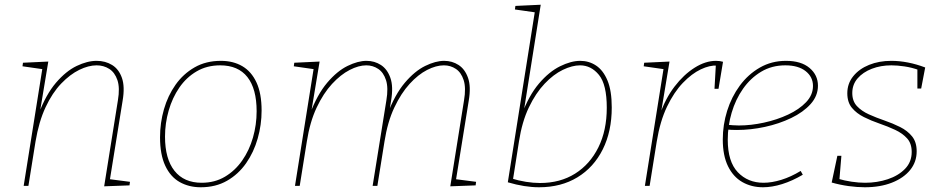

<svg xmlns="http://www.w3.org/2000/svg" viewBox="-20 -785 3974 811"><path d="M420 2 478 -361Q487 -414 476 -446.5Q465 -479 441.5 -494Q418 -509 388 -509Q354 -509 315 -490Q276 -471 238.5 -432Q201 -393 172.5 -332Q144 -271 130 -187L100 0H80L160 -502L166 -492L75 -505L77 -520L184 -525L147 -302L142 -301Q174 -386 216.5 -435.5Q259 -485 304 -506.5Q349 -528 388 -528Q425 -528 453.5 -510.5Q482 -493 495 -456Q508 -419 498 -360L443 -19L436 -29L529 -17L527 -2Z M913 -528Q965 -528 1003.5 -505.5Q1042 -483 1063.5 -436.5Q1085 -390 1085 -318Q1085 -258 1068.5 -200Q1052 -142 1019.5 -95.5Q987 -49 939 -21.5Q891 6 828 6Q778 6 739 -16Q700 -38 678 -85Q656 -132 656 -205Q656 -266 672.5 -323.5Q689 -381 721.5 -427Q754 -473 802 -500.5Q850 -528 913 -528ZM910 -509Q854 -509 810.5 -483.5Q767 -458 737.5 -415Q708 -372 692.5 -318Q677 -264 677 -208Q677 -114 717 -63.5Q757 -13 832 -13Q887 -13 930 -38.5Q973 -64 1003 -107Q1033 -150 1048.5 -204Q1064 -258 1064 -315Q1064 -410 1025 -459.5Q986 -509 910 -509Z M1882 2 1940 -361Q1949 -414 1938.5 -446.5Q1928 -479 1905.5 -494Q1883 -509 1855 -509Q1822 -509 1784 -489.5Q1746 -470 1710 -430.5Q1674 -391 1645.5 -330.5Q1617 -270 1604 -187L1574 0H1554L1612 -361Q1621 -414 1610.5 -446.5Q1600 -479 1577.5 -494Q1555 -509 1527 -509Q1495 -509 1457 -489.5Q1419 -470 1382.5 -430.5Q1346 -391 1317.5 -330.5Q1289 -270 1276 -187L1246 0H1226L1306 -502L1312 -492L1221 -505L1223 -520L1330 -525L1293 -302L1288 -301Q1320 -386 1362 -435.5Q1404 -485 1448 -506.5Q1492 -528 1528 -528Q1562 -528 1589 -510.5Q1616 -493 1629 -456Q1642 -419 1632 -360L1622 -298L1616 -301Q1648 -386 1690 -435.5Q1732 -485 1776 -506.5Q1820 -528 1856 -528Q1890 -528 1917 -510.5Q1944 -493 1957 -456Q1970 -419 1960 -360L1905 -19L1898 -29L1991 -17L1989 -2Z M2125 -15 2240 -741 2246 -732 2155 -745 2157 -760 2264 -765 2189 -293 2184 -301Q2214 -382 2256.5 -432Q2299 -482 2345.5 -505Q2392 -528 2431 -528Q2468 -528 2498 -508Q2528 -488 2546 -445Q2564 -402 2564 -331Q2564 -230 2526 -154Q2488 -78 2419 -36Q2350 6 2257 6Q2196 6 2125 -15ZM2145 -15 2138 -32Q2170 -22 2201.5 -17Q2233 -12 2261 -12Q2346 -12 2409 -51.5Q2472 -91 2507.5 -162.5Q2543 -234 2543 -330Q2543 -428 2510 -468.5Q2477 -509 2430 -509Q2397 -509 2357.5 -490Q2318 -471 2280.5 -431.5Q2243 -392 2214 -331.5Q2185 -271 2172 -187Z M2704 0 2784 -502 2790 -492 2699 -505 2701 -520 2808 -525 2771 -302 2767 -300Q2790 -368 2829 -419Q2868 -470 2914 -499Q2960 -528 3004 -528Q3021 -528 3034 -524L3015 -410H2998L3004 -516L3009 -508Q2978 -510 2940 -492Q2902 -474 2864.5 -435Q2827 -396 2797.5 -334.5Q2768 -273 2754 -187L2724 0Z M3203 6Q3154 6 3115.5 -16Q3077 -38 3055 -83Q3033 -128 3033 -196Q3033 -258 3051.5 -317Q3070 -376 3105 -423.5Q3140 -471 3189.5 -499.5Q3239 -528 3300 -528Q3364 -528 3399.5 -498Q3435 -468 3435 -423Q3435 -380 3404 -345.5Q3373 -311 3322 -286.5Q3271 -262 3211 -249Q3151 -236 3093 -236Q3080 -236 3069.5 -236.5Q3059 -237 3048 -238L3052 -258Q3063 -257 3075.5 -256Q3088 -255 3101 -255Q3152 -255 3207 -267Q3262 -279 3309 -301Q3356 -323 3385 -353.5Q3414 -384 3414 -422Q3414 -460 3383 -484.5Q3352 -509 3297 -509Q3240 -509 3195 -482Q3150 -455 3118.5 -410Q3087 -365 3070.5 -309Q3054 -253 3054 -195Q3054 -102 3096.5 -57.5Q3139 -13 3205 -13Q3240 -13 3280.5 -25.5Q3321 -38 3362 -63L3371 -47Q3327 -21 3284 -7.5Q3241 6 3203 6Z M3633 6Q3601 6 3564.5 1Q3528 -4 3493 -14L3517 -127H3534L3525 -19L3520 -30Q3547 -22 3577 -17.5Q3607 -13 3634 -13Q3685 -13 3730 -28Q3775 -43 3803 -72Q3831 -101 3831 -143Q3831 -179 3811.5 -200.5Q3792 -222 3761 -236.5Q3730 -251 3695 -263Q3660 -275 3629 -290.5Q3598 -306 3578.5 -329.5Q3559 -353 3559 -391Q3559 -432 3584 -463Q3609 -494 3651 -511Q3693 -528 3745 -528Q3779 -528 3815 -521Q3851 -514 3888 -500L3871 -411H3855V-500L3862 -489Q3831 -500 3800.5 -504.5Q3770 -509 3745 -509Q3700 -509 3662.5 -494.5Q3625 -480 3602.5 -454Q3580 -428 3580 -392Q3580 -358 3599.5 -337Q3619 -316 3650 -302Q3681 -288 3716 -276Q3751 -264 3782 -248.5Q3813 -233 3832.5 -209Q3852 -185 3852 -146Q3852 -101 3824.5 -67Q3797 -33 3747.5 -13.5Q3698 6 3633 6Z"/></svg>

Font: Bitter Thin Thin
Style: Italic
Weight: 250
Italic angle: -9°
Version: Version 2.002